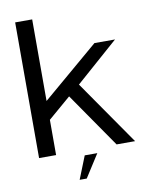

<svg xmlns="http://www.w3.org/2000/svg" viewBox="-100 -859 865 1094"><g transform="rotate(-10 332.0 -311.5)"><path d="M64.5 0V-785H163V-313L489 -590.5H608L361 -373L620 0H513L294 -316.5L163 -204V0ZM270.7 162.1 323.4 29.9H396.2L311.7 162.1Z"/></g></svg>

Font: Anybody ExtraExpanded
Style: Regular
Weight: 400
Width: 8
Designer: Tyler Finck
Foundry: Etcetera Type Company
Version: Version 1.010; ttfautohint (v1.8.3) -l 8 -r 50 -G 200 -x 14 